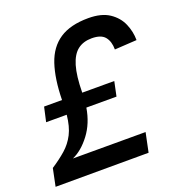

<svg xmlns="http://www.w3.org/2000/svg" viewBox="-140 -836 884 946"><g transform="rotate(-20 302.0 -363.0)"><path d="M-9 0 10 -92Q53 -120 85.5 -148.5Q118 -177 138 -216Q158 -255 164 -315H56L73 -391H167Q169 -502 194 -576.5Q219 -651 275.5 -688.5Q332 -726 426 -726Q495 -726 536 -698.5Q577 -671 595 -629Q613 -587 613 -543L497 -536Q497 -578 477 -602.5Q457 -627 408 -627Q364 -627 334.5 -604.5Q305 -582 289.5 -530.5Q274 -479 273 -391H441L425 -315H267Q254 -236 211.5 -180Q169 -124 119 -102H500L479 -1Z"/></g></svg>

Font: Geist Mono Medium
Style: Italic
Weight: 500
Italic angle: -12°
Monospace: yes
Designer: Basement.studio, Andrés Briganti, Mateo Zaragoza
Foundry: Basement.studio, Vercel, Andrés Briganti, Guido Ferreyra, Mateo Zaragoza
Version: Version 1.500; ttfautohint (v1.8.4.7-5d5b)